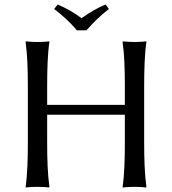

<svg xmlns="http://www.w3.org/2000/svg" viewBox="-20 -832 766 855"><path d="M536 -445V-365H190V-445C190 -520 192 -592 200 -645L199 -648C187 -646 159 -645 147 -645C135 -645 108 -646 96 -648L94 -645C102 -588 104 -520 104 -445V-200C104 -125 102 -54 94 0L95 3C107 1 135 0 147 0C159 0 186 1 198 3L200 0C192 -57 190 -125 190 -200V-321H536V-200C536 -125 534 -54 526 0L527 3C539 1 567 0 579 0C591 0 618 1 630 3L632 0C624 -57 622 -125 622 -200V-445C622 -520 624 -592 632 -645L631 -648C619 -646 591 -645 579 -645C567 -645 540 -646 528 -648L526 -645C534 -588 536 -520 536 -445ZM322 -697H365C395 -731 427 -763 465 -792L450 -812C412 -796 380 -777 343 -751C310 -776 276 -795 237 -812L221 -792C257 -764 292 -734 322 -697Z"/></svg>

Font: Libertinus Sans
Style: Regular
Weight: 400
Designer: Philipp H. Poll, Khaled Hosny
Foundry: Caleb Maclennan
Version: Version 7.050;RELEASE